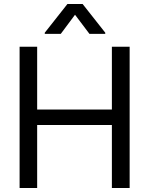

<svg xmlns="http://www.w3.org/2000/svg" viewBox="-20 -941 746 961"><path d="M78.1 -707H166V-392.6H540V-707H628.9V0H540V-315.4H166V0H78.1ZM355.5 -867.2 284.2 -771.5H204.1V-777.3L317.4 -920.9H393.6L506.8 -777.3V-771.5H427.7Z"/></svg>

Font: Pretendard Std
Style: Regular
Weight: 400
Designer: Base glyphs from Inter by Rasmus Andersson; Hangeul glyphs from Noto Sans CJK(Source Han Sans) by Jang Soo-young and Kan
Foundry: Kil Hyung-jin
Version: Version 1.309